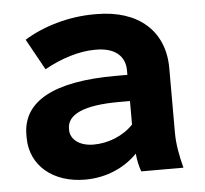

<svg xmlns="http://www.w3.org/2000/svg" viewBox="-44 -577 678 635"><g transform="rotate(-5 295.0 -260.0)"><path d="M214 11C288 11 348 -19 388 -60C390 -37 395 -16 401 0H541C531 -39 523 -77 523 -119V-332C523 -457 436 -531 299 -531H290C206 -531 121 -506 58 -467L115 -364C170 -395 231 -414 283 -414H287C351 -414 383 -383 383 -337V-322H344C137 -322 33 -264 33 -153V-144C33 -51 108 11 214 11ZM252 -102C206 -102 175 -125 175 -158V-161C175 -209 231 -235 348 -235H384V-157C351 -122 301 -102 252 -102Z"/></g></svg>

Font: Fixel Display Bold
Style: Bold
Weight: 700
Designer: AlfaBravo + MacPaw
Foundry: Kyrylo Tkachov, Marchela Mozhyna, Serhii Makarenko, Maria Weinstein, Zakhar Kryvoshyya
Version: Version 1.211